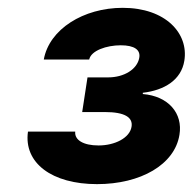

<svg xmlns="http://www.w3.org/2000/svg" viewBox="-20 -826 490 488"><path d="M226.6 -358C337.7 -358 424 -407.7 436.1 -483.3C445.3 -538 408 -581.7 343 -587V-590.2C398.1 -596.6 440.7 -622.9 448.5 -671.5C459.9 -740.8 401.3 -806.1 291.9 -806.1C192.1 -806.1 105.1 -751.8 91.3 -674.7H206.7C211.3 -697.4 250.7 -710.9 286.9 -710.9C321.7 -710.9 338.1 -699.2 333.8 -678.3C328.5 -650.6 296.5 -629.3 254.6 -629.3H202.4L188.9 -541.2H246.8C296.9 -541.2 318.5 -527.7 314.3 -503.6C309.7 -475.5 272 -456.3 230.5 -456.3C191.8 -456.3 169 -470.2 171.2 -491.5H51.1C39.8 -411.6 112.2 -358 226.6 -358Z"/></svg>

Font: TID UI Extra Bold
Style: Italic
Weight: 800
Italic angle: -9.39999°
Designer: The TID Project Authors
Foundry: Bakken & Bæck
Version: Version 1.001;hotconv 1.0.109;makeotfexe 2.5.65596